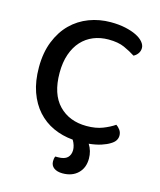

<svg xmlns="http://www.w3.org/2000/svg" viewBox="-120 -708 823 987"><g transform="rotate(15 291.5 -214.5)"><path d="M535 -535Q535 -518 525.5 -505Q516 -492 503 -486Q477 -503 443.5 -518Q410 -533 359 -533Q315 -533 278.5 -518Q242 -503 215.5 -474Q189 -445 174 -402Q159 -359 159 -303Q159 -190 215 -132Q271 -74 363 -74Q412 -74 448 -88Q484 -102 510 -120Q521 -113 530.5 -100Q540 -87 540 -70Q540 -56 532.5 -44Q525 -32 508 -22Q491 -11 463.5 -2Q436 7 398 11Q419 44 419 85Q419 134 388.5 163.5Q358 193 307 193Q278 193 261 180.5Q244 168 244 145Q244 139 245 132Q246 125 249 119H263Q298 119 313.5 104Q329 89 329 63Q329 52 325 38.5Q321 25 313 12Q256 7 208 -15Q160 -37 124.5 -76.5Q89 -116 69 -172.5Q49 -229 49 -303Q49 -381 73 -441Q97 -501 137.5 -541Q178 -581 232 -601.5Q286 -622 347 -622Q390 -622 424.5 -614.5Q459 -607 483.5 -595Q508 -583 521.5 -567Q535 -551 535 -535Z"/></g></svg>

Font: Baloo Paaji 2 Medium
Style: Regular
Weight: 500
Designer: Shuchita Grover, Noopur Datye and Ek Type
Foundry: Ek Type
Version: Version 1.640;hotconv 1.0.111;makeotfexe 2.5.65597; ttfautoh